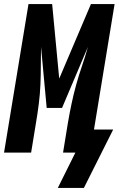

<svg xmlns="http://www.w3.org/2000/svg" viewBox="-39 -755 587 950"><path d="M247 175 334 0H273L297 -147Q305 -194 315 -241.5Q325 -289 338 -336Q351 -383 367 -429.5Q383 -476 396 -523L268 -221H192L164 -523Q163 -476 163 -429.5Q163 -383 161 -336Q159 -289 153 -241.5Q147 -194 139 -147L115 0H-19L102 -735H219L254 -366L411 -735H528L426 -114H521L376 175Z"/></svg>

Font: Iosevka Curly Heavy
Style: Italic
Weight: 900
Italic angle: -9°
Monospace: yes
Designer: Belleve Invis
Foundry: Belleve Invis
Version: Version 22.1.2; ttfautohint (v1.8.4)